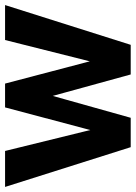

<svg xmlns="http://www.w3.org/2000/svg" viewBox="91 -627 536 758"><g transform="rotate(-90 359.0 -248.0)"><path d="M157 0 0 -496H142L229 -142H220L314 -496H408L501 -142H491L580 -496H718L561 0H444L345 -360H374L273 0Z"/></g></svg>

Font: Nunito Sans 10pt Condensed ExtraBold
Style: Regular
Weight: 800
Width: 3
Designer: Vernon Adams
Foundry: Vernon Adams
Version: Version 3.101;gftools[0.9.27]